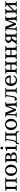

<svg xmlns="http://www.w3.org/2000/svg" viewBox="3796 -4556 865 8497"><g transform="rotate(-90 4228.5 -307.5)"><path d="M208 -96V-410C208 -447 223 -468 256 -468H396C429 -468 443 -447 443 -410V-96C443 -59 429 -38 399 -38H368V0H614V-38H583C553 -38 536 -59 536 -96V-410C536 -447 553 -468 583 -468H614V-506H37V-468H68C98 -468 115 -447 115 -410V-96C115 -59 98 -38 68 -38H37V0H283V-38H253C223 -38 208 -59 208 -96Z M942 -32C854 -32 797 -117 797 -251C797 -385 854 -469 942 -469C1030 -469 1087 -385 1087 -251C1087 -117 1030 -32 942 -32ZM692 -251C692 -95 795 15 942 15C1089 15 1191 -95 1191 -251C1191 -407 1089 -516 942 -516C795 -516 692 -407 692 -251Z M1270 0H1557C1673 0 1739 -57 1739 -136C1739 -195 1691 -245 1607 -261C1670 -278 1709 -321 1709 -371C1709 -450 1642 -506 1527 -506H1270V-468H1295C1330 -468 1346 -454 1346 -426V-78C1346 -50 1330 -36 1295 -36H1270ZM1439 -92V-237H1534C1598 -237 1634 -196 1634 -138C1634 -79 1598 -39 1538 -39H1492C1455 -39 1439 -56 1439 -92ZM1439 -275V-416C1439 -451 1451 -467 1490 -467H1506C1567 -467 1604 -430 1604 -373C1604 -314 1570 -275 1513 -275Z M1976 -96V-506H1934C1903 -484 1876 -475 1797 -467V-429C1873 -435 1883 -430 1883 -363V-96C1883 -59 1866 -38 1836 -38H1804V0H2055V-38H2023C1993 -38 1976 -59 1976 -96ZM1866 -658C1866 -623 1886 -603 1921 -603H1928C1964 -603 1984 -623 1984 -658V-665C1984 -700 1964 -720 1928 -720H1921C1886 -720 1866 -700 1866 -665Z M2222 -506V-468H2247C2272 -468 2280 -455 2276 -427L2240 -197C2220 -64 2174 -38 2127 -38H2113L2089 105H2126L2131 88C2155 13 2159 0 2249 0H2516C2606 0 2609 13 2634 88L2639 105H2675L2651 -38H2620C2590 -38 2573 -59 2573 -96V-410C2573 -447 2590 -468 2620 -468H2651V-506ZM2223 -38C2253 -66 2276 -113 2286 -185L2321 -424C2325 -453 2337 -468 2369 -468H2432C2465 -468 2480 -447 2480 -410V-96C2480 -59 2465 -38 2435 -38Z M2970 -32C2882 -32 2825 -117 2825 -251C2825 -385 2882 -469 2970 -469C3058 -469 3115 -385 3115 -251C3115 -117 3058 -32 2970 -32ZM2720 -251C2720 -95 2823 15 2970 15C3117 15 3219 -95 3219 -251C3219 -407 3117 -516 2970 -516C2823 -516 2720 -407 2720 -251Z M3581 -29H3642L3792 -410L3803 -94C3805 -54 3790 -38 3754 -38H3731V0H3976V-38H3952C3917 -38 3903 -51 3902 -80L3887 -426C3886 -455 3902 -468 3937 -468H3961V-506H3778L3635 -140L3495 -506H3309V-468H3333C3368 -468 3384 -455 3383 -426L3366 -80C3365 -51 3351 -38 3315 -38H3291V0H3494V-38H3470C3435 -38 3419 -55 3421 -94L3435 -405Z M4164 -506V-468H4189C4214 -468 4222 -455 4218 -427L4183 -197C4166 -90 4132 -73 4105 -73C4079 -73 4064 -88 4052 -102H4031V-6C4049 1 4072 5 4090 5C4151 5 4208 -39 4229 -185L4263 -424C4267 -453 4279 -468 4311 -468H4374C4407 -468 4422 -447 4422 -410V-96C4422 -59 4407 -38 4377 -38H4347V0H4593V-38H4562C4532 -38 4515 -59 4515 -96V-410C4515 -447 4532 -468 4562 -468H4593V-506Z M4671 -248C4671 -92 4778 15 4923 15C5032 15 5100 -38 5141 -119L5104 -145C5074 -75 5005 -38 4940 -38C4843 -38 4776 -124 4776 -248V-264H5139C5139 -418 5056 -516 4926 -516C4771 -516 4671 -404 4671 -248ZM4781 -312C4795 -409 4845 -471 4920 -471C4995 -471 5045 -405 5048 -312Z M5385 -96V-230H5620V-96C5620 -59 5606 -38 5576 -38H5545V0H5791V-38H5760C5730 -38 5713 -59 5713 -96V-410C5713 -447 5730 -468 5760 -468H5791V-506H5545V-468H5576C5606 -468 5620 -447 5620 -410V-277L5385 -276V-410C5385 -447 5400 -468 5430 -468H5460V-506H5214V-468H5245C5275 -468 5292 -447 5292 -410V-96C5292 -59 5275 -38 5245 -38H5214V0H5460V-38H5430C5400 -38 5385 -59 5385 -96Z M6036 -96V-230H6271V-96C6271 -59 6257 -38 6227 -38H6196V0H6442V-38H6411C6381 -38 6364 -59 6364 -96V-410C6364 -447 6381 -468 6411 -468H6442V-506H6196V-468H6227C6257 -468 6271 -447 6271 -410V-277L6036 -276V-410C6036 -447 6051 -468 6081 -468H6111V-506H5865V-468H5896C5926 -468 5943 -447 5943 -410V-96C5943 -59 5926 -38 5896 -38H5865V0H6111V-38H6081C6051 -38 6036 -59 6036 -96Z M7027 -506H6753C6635 -506 6578 -435 6578 -364C6578 -310 6611 -256 6680 -233L6579 -70C6566 -50 6551 -38 6521 -38H6496V0H6727V-38H6708C6678 -38 6670 -50 6682 -70L6773 -222H6855V-96C6855 -59 6838 -38 6808 -38H6781V0H7027V-38H6995C6965 -38 6948 -59 6948 -96V-410C6948 -447 6965 -468 6995 -468H7027ZM6678 -364C6678 -416 6709 -468 6768 -468H6795C6836 -468 6855 -448 6855 -410V-264H6768C6706 -264 6678 -314 6678 -364Z M7381 -29H7442L7592 -410L7603 -94C7605 -54 7590 -38 7554 -38H7531V0H7776V-38H7752C7717 -38 7703 -51 7702 -80L7687 -426C7686 -455 7702 -468 7737 -468H7761V-506H7578L7435 -140L7295 -506H7109V-468H7133C7168 -468 7184 -455 7183 -426L7166 -80C7165 -51 7151 -38 7115 -38H7091V0H7294V-38H7270C7235 -38 7219 -55 7221 -94L7235 -405Z M8014 -91V-96L8249 -339V-96C8249 -59 8235 -38 8205 -38H8174V0H8420V-38H8389C8359 -38 8342 -59 8342 -96V-410C8342 -447 8359 -468 8389 -468H8420V-506H8174V-468H8205C8235 -468 8249 -449 8249 -415V-410L8014 -167V-410C8014 -447 8029 -468 8059 -468H8089V-506H7843V-468H7874C7904 -468 7921 -447 7921 -410V-96C7921 -59 7904 -38 7874 -38H7843V0H8089V-38H8059C8029 -38 8014 -57 8014 -91Z"/></g></svg>

Font: LT Superior Serif Medium
Style: Regular
Weight: 500
Designer: Daniel Lyons
Foundry: LyonsType
Version: Version 2.120;FEAKit 1.0